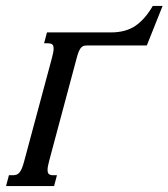

<svg xmlns="http://www.w3.org/2000/svg" viewBox="-77 -628 568 648"><path d="M219.2 -474.6Q212.4 -474.6 207.5 -473.6Q202.6 -472.7 198.2 -468.8Q193.8 -464.8 189.9 -456.5Q186 -448.2 182.1 -433.1L88.9 -85Q83.5 -64.5 83.5 -54.7Q83.5 -43.9 88.4 -40.3Q93.3 -36.6 102.1 -36.6H115.2L105.5 0H-56.6L-46.9 -36.6H-33.2Q-26.4 -36.6 -21 -38.6Q-15.6 -40.5 -11.2 -45.9Q-6.8 -51.3 -2.9 -60.5Q1 -69.8 4.9 -85L98.6 -433.6Q104 -454.1 104 -463.9Q104 -474.6 99.1 -478.3Q94.2 -481.9 85.4 -481.9H71.8L81.5 -518.6H297.4Q347.2 -518.6 379.9 -540.8Q412.6 -563 438.5 -607.9H471.7L418.5 -474.6Z"/></svg>

Font: Arian Grqi
Style: Italic
Weight: 400
Italic angle: -15°
Designer: Ruben Hakobyan (Tarumian)
Foundry: Ruben Hakobyan (Tarumian)
Version: Version 1.002